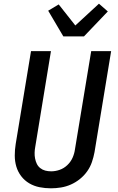

<svg xmlns="http://www.w3.org/2000/svg" viewBox="-20 -1012 640 1040"><path d="M256 8Q224 8 194 2Q164 -4 138.5 -19Q113 -34 95 -57.5Q77 -81 68.5 -109.5Q60 -138 60 -169.5Q60 -201 65 -232L148 -735H256L171 -217Q168 -201 167.5 -185Q167 -169 170 -153.5Q173 -138 179.5 -124.5Q186 -111 198 -101.5Q210 -92 225 -88Q240 -84 257 -84Q280 -84 303 -92Q326 -100 344.5 -117.5Q363 -135 373 -157.5Q383 -180 386 -203L474 -735H582L492 -188Q487 -161 478 -134.5Q469 -108 452.5 -84.5Q436 -61 413 -42.5Q390 -24 364 -12.5Q338 -1 310.5 3.5Q283 8 256 8ZM323 -815 241 -954 298 -988 388 -874 516 -992 564 -950 435 -815Z"/></svg>

Font: Iosevka Aile Semibold Oblique
Style: Regular
Weight: 600
Italic angle: -9°
Designer: Belleve Invis
Foundry: Belleve Invis
Version: Version 31.1.0; ttfautohint (v1.8.4)